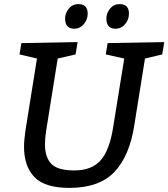

<svg xmlns="http://www.w3.org/2000/svg" viewBox="-20 -905 820 935"><path d="M686 -620 634 -295Q611 -146 537.5 -68Q464 10 317 10Q199 10 148 -42.5Q97 -95 97 -190Q97 -221 104 -270L160 -620L75 -640L84 -695L358 -700L348 -640L261 -620L205 -270Q199 -234 199 -201Q199 -140 229.5 -107.5Q260 -75 342.5 -75Q425 -75 469 -123Q513 -171 531 -285L585 -620L495 -640L504 -695L780 -700L770 -640ZM543 -765Q498 -765 498 -815Q498 -841 516 -863Q534 -885 562 -885Q608 -885 608 -839Q608 -809 589 -787Q570 -765 543 -765ZM342 -765Q297 -765 297 -815Q297 -841 315 -863Q333 -885 361 -885Q407 -885 407 -839Q407 -809 388 -787Q369 -765 342 -765Z"/></svg>

Font: Bitter
Style: Italic
Weight: 400
Italic angle: -9°
Designer: Sol Matas
Foundry: Sol Matas
Version: Version 1.001